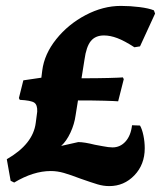

<svg xmlns="http://www.w3.org/2000/svg" viewBox="-20 -618 545 650"><path d="M470 -116Q470 -61 435 -24.5Q400 12 350 12Q330 12 310 6Q290 0 253 -13Q219 -26 196.5 -32.5Q174 -39 152 -39Q93 -39 28 0L16 -6L3 -79Q92 -130 101 -202L106 -240Q107 -263 96 -270.5Q85 -278 47 -280L44 -286L59 -346L120 -355L123 -379Q130 -435 170.5 -485.5Q211 -536 270 -567Q329 -598 389 -598Q421 -598 452.5 -594Q484 -590 501 -583L505 -572L454 -461L435 -458Q401 -480 377 -489Q353 -498 332 -498Q303 -498 287.5 -479Q272 -460 266 -416L256 -353Q310 -353 347.5 -354Q385 -355 396 -356L399 -350L380 -275Q369 -276 333 -277Q297 -278 244 -278L236 -228Q232 -198 218.5 -169Q205 -140 187 -124L245 -137Q265 -137 301 -128Q308 -127 328 -123Q348 -119 361 -119Q387 -119 405 -139Q423 -159 427 -194L454 -193Q461 -181 465.5 -159.5Q470 -138 470 -116Z"/></svg>

Font: Alegreya ExtraBold
Style: Italic
Weight: 800
Italic angle: -7°
Designer: Juan Pablo del Peral
Foundry: Huerta Tipografica
Version: Version 2.007; ttfautohint (v1.6)